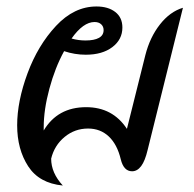

<svg xmlns="http://www.w3.org/2000/svg" viewBox="-20 -524 598 593"><path d="M545 -500 436 -61Q428 -27 416 -11Q404 5 388 5Q362 5 353 -32Q342 -78 316 -102.5Q290 -127 252 -127Q211 -127 179.5 -101Q148 -75 138 -34Q138 10 174 49Q101 42 67 -10.5Q33 -63 33 -137Q33 -211 65 -297.5Q97 -384 153 -444Q209 -504 278 -504Q314 -504 336 -487Q358 -470 358 -439Q358 -402 327 -378.5Q296 -355 245 -355Q211 -355 178 -366Q150 -315 132.5 -250Q115 -185 115 -131V-121Q158 -193 246 -193Q328 -193 372 -126L429 -354Q443 -409 474 -448.5Q505 -488 545 -500ZM201 -405Q222 -399 244 -399Q271 -399 285.5 -407Q300 -415 300 -431Q300 -442 292.5 -449Q285 -456 272 -456Q237 -456 201 -405Z"/></svg>

Font: Srisakdi
Style: Bold
Weight: 700
Designer: Cadson Demak Co.,Ltd.
Foundry: Cadson Demak Co.,Ltd.
Version: Version 1.000